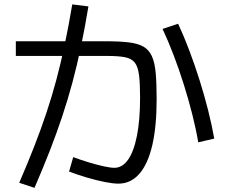

<svg xmlns="http://www.w3.org/2000/svg" viewBox="-20 -837 1040 889"><path d="M528 13.3Q504.3 13.3 465.2 5.7Q426 -2 382.3 -15Q338.7 -28 299.7 -42.6L319 -109.4Q353.3 -96.7 390.7 -85.4Q428 -74 460.2 -67Q492.3 -60 509.3 -60Q546.6 -60 573.1 -97.7Q599.6 -135.4 614.1 -208.3Q628.6 -281.3 628.6 -385.6Q628.6 -450.3 623.8 -489Q618.9 -527.6 604.3 -546.8Q589.6 -566 559 -572Q528.3 -578 476.3 -578H53.3V-646H469.6Q533.7 -646 576.2 -640.8Q618.7 -635.7 644.3 -621Q670 -606.3 683.3 -576.7Q696.7 -547 701 -498.3Q705.3 -449.7 705.3 -377.6Q705.3 -252.3 685.2 -165.1Q665 -78 625.3 -32.3Q585.7 13.3 528 13.3ZM69 9.3Q107.6 -80 138.5 -159Q169.3 -238 194.5 -313.2Q219.6 -388.3 240.5 -466Q261.3 -543.7 279.5 -629.7Q297.6 -715.7 314.6 -816.7L389.4 -807.3Q373 -708.3 354.9 -621.7Q336.7 -535 315.4 -455.3Q294 -375.7 268 -297.7Q242 -219.7 210.4 -138.5Q178.7 -57.3 139.7 32.7ZM897.9 -178Q887.6 -239 870.1 -308.2Q852.6 -377.3 830.5 -447.6Q808.3 -518 783.3 -583.3Q758.3 -648.6 732.7 -703L804.7 -727Q831 -671 856 -604.8Q881 -538.7 903.4 -468Q925.7 -397.3 943.4 -327.5Q961 -257.7 972 -195.3Z"/></svg>

Font: M PLUS 1 Thin
Style: Regular
Weight: 100
Designer: Coji Morishita
Foundry: UNDERFOREST DESIGN
Version: Version 1.001